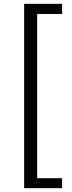

<svg xmlns="http://www.w3.org/2000/svg" viewBox="-20 -812 378 1002"><path d="M106 170V-792H304V-739H174V118H304V170Z"/></svg>

Font: Noto Sans HK Thin
Style: Regular
Weight: 400
Version: Version 2.004-H2;hotconv 1.0.118;makeotfexe 2.5.65603